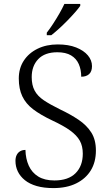

<svg xmlns="http://www.w3.org/2000/svg" viewBox="-20 -951 561 981"><path d="M253 10Q204 10 167.5 -0.5Q131 -11 107 -30.5Q83 -50 71 -75Q59 -100 59 -129Q59 -146 65 -158.5Q71 -171 82.5 -178Q94 -185 110 -185Q111 -140 127 -104.5Q143 -69 175.5 -49Q208 -29 258 -29Q329 -29 366 -66Q403 -103 403 -166Q403 -205 387.5 -232.5Q372 -260 338 -284.5Q304 -309 246 -336Q187 -364 149.5 -392.5Q112 -421 94 -459Q76 -497 76 -550Q76 -602 101.5 -641Q127 -680 172 -702Q217 -724 275 -724Q330 -724 369 -708.5Q408 -693 429 -668Q450 -643 450 -613Q450 -586 435.5 -572.5Q421 -559 395 -559Q395 -595 382.5 -623.5Q370 -652 343 -668Q316 -684 273 -684Q209 -684 175.5 -649Q142 -614 142 -557Q142 -516 157 -488Q172 -460 204 -438.5Q236 -417 287 -392Q340 -367 381.5 -339Q423 -311 446.5 -274Q470 -237 470 -182Q470 -123 444 -80.5Q418 -38 369.5 -14Q321 10 253 10ZM219 -784Q234 -803 251 -829Q268 -855 283.5 -882Q299 -909 309 -931H390V-921Q381 -908 363.5 -888Q346 -868 324.5 -846Q303 -824 281.5 -804.5Q260 -785 242 -771H219Z"/></svg>

Font: Noto Rashi Hebrew Light
Style: Regular
Weight: 300
Version: Version 1.006